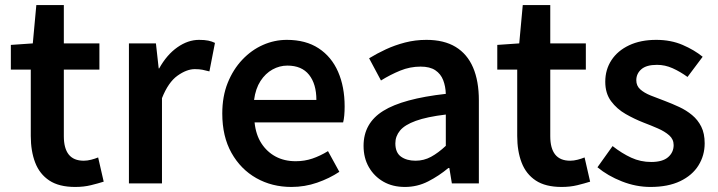

<svg xmlns="http://www.w3.org/2000/svg" viewBox="-20 -727 2847 761"><path d="M278 14Q214 14 175.5 -11.5Q137 -37 119.5 -82.5Q102 -128 102 -188V-451H23V-549L110 -555L124 -707H233V-555H374V-451H233V-187Q233 -139 252.5 -114.5Q272 -90 312 -90Q326 -90 341.5 -94Q357 -98 369 -103L391 -7Q369 0 340.5 7Q312 14 278 14Z M491 0V-555H598L609 -456H611Q641 -510 683 -539.5Q725 -569 769 -569Q791 -569 805.5 -566Q820 -563 832 -557L810 -444Q795 -448 782.5 -450.5Q770 -453 752 -453Q720 -453 683.5 -427Q647 -401 622 -338V0Z M1135 14Q1058 14 996 -21Q934 -56 897.5 -121Q861 -186 861 -277Q861 -345 882.5 -398.5Q904 -452 940.5 -490.5Q977 -529 1022.5 -549Q1068 -569 1117 -569Q1192 -569 1243 -535.5Q1294 -502 1320 -442.5Q1346 -383 1346 -305Q1346 -286 1344.5 -269.5Q1343 -253 1340 -242H989Q994 -193 1016 -159Q1038 -125 1072.5 -106.5Q1107 -88 1152 -88Q1187 -88 1218 -98.5Q1249 -109 1280 -128L1325 -46Q1286 -20 1237 -3Q1188 14 1135 14ZM987 -331H1234Q1234 -394 1205 -430.5Q1176 -467 1119 -467Q1088 -467 1060 -451.5Q1032 -436 1012.5 -406Q993 -376 987 -331Z M1585 14Q1536 14 1499.5 -7Q1463 -28 1442 -64.5Q1421 -101 1421 -149Q1421 -239 1499 -287.5Q1577 -336 1747 -355Q1746 -385 1736.5 -409.5Q1727 -434 1705.5 -448.5Q1684 -463 1647 -463Q1605 -463 1566 -447Q1527 -431 1490 -408L1443 -496Q1474 -515 1509.5 -531.5Q1545 -548 1585.5 -558.5Q1626 -569 1670 -569Q1740 -569 1786 -541Q1832 -513 1855 -459.5Q1878 -406 1878 -329V0H1771L1761 -61H1757Q1720 -30 1677 -8Q1634 14 1585 14ZM1627 -90Q1660 -90 1688.5 -105.5Q1717 -121 1747 -149V-273Q1672 -264 1628 -248Q1584 -232 1565.5 -209.5Q1547 -187 1547 -159Q1547 -122 1569.5 -106Q1592 -90 1627 -90Z M2206 14Q2142 14 2103.5 -11.5Q2065 -37 2047.5 -82.5Q2030 -128 2030 -188V-451H1951V-549L2038 -555L2052 -707H2161V-555H2302V-451H2161V-187Q2161 -139 2180.5 -114.5Q2200 -90 2240 -90Q2254 -90 2269.5 -94Q2285 -98 2297 -103L2319 -7Q2297 0 2268.5 7Q2240 14 2206 14Z M2558 14Q2501 14 2445 -8Q2389 -30 2348 -64L2408 -148Q2445 -119 2482 -102Q2519 -85 2561 -85Q2606 -85 2628 -104Q2650 -123 2650 -152Q2650 -175 2632.5 -190.5Q2615 -206 2587.5 -218Q2560 -230 2531 -241Q2495 -255 2460 -275Q2425 -295 2402 -326Q2379 -357 2379 -403Q2379 -451 2403.5 -488.5Q2428 -526 2473.5 -547.5Q2519 -569 2581 -569Q2639 -569 2685.5 -549Q2732 -529 2765 -502L2705 -422Q2676 -443 2646 -456.5Q2616 -470 2584 -470Q2542 -470 2522 -452.5Q2502 -435 2502 -409Q2502 -387 2517.5 -373Q2533 -359 2559 -348.5Q2585 -338 2615 -327Q2644 -316 2672 -303Q2700 -290 2723 -271Q2746 -252 2759.5 -225Q2773 -198 2773 -159Q2773 -111 2748.5 -71.5Q2724 -32 2676 -9Q2628 14 2558 14Z"/></svg>

Font: Noto Sans JP Thin SemiBold
Style: Regular
Weight: 600
Version: Version 2.004-H2;hotconv 1.0.118;makeotfexe 2.5.65603